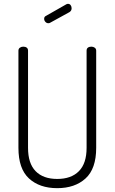

<svg xmlns="http://www.w3.org/2000/svg" viewBox="-20 -974 597 1000"><path d="M232 -853Q223 -853 216.5 -860Q210 -867 210 -876Q210 -887 219 -891L326 -952Q330 -954 334 -954Q343 -954 348 -947Q353 -940 353 -931Q353 -918 342 -911L242 -856Q238 -853 232 -853ZM456 -731Q466 -731 473.5 -725.5Q481 -720 481 -710V-204Q481 -95 425.5 -44.5Q370 6 278 6Q186 6 131 -44.5Q76 -95 76 -204V-710Q76 -720 83.5 -725.5Q91 -731 101 -731Q112 -731 119 -726Q126 -721 126 -710V-204Q126 -123 165.5 -82.5Q205 -42 278 -42Q351 -42 391 -82.5Q431 -123 431 -204V-710Q431 -721 438 -726Q445 -731 456 -731Z"/></svg>

Font: Dosis
Style: Regular
Weight: 400
Designer: Edgar Tolentino, Pablo Impallari, Igino Marini
Foundry: Edgar Tolentino, Pablo Impallari, Igino Marini
Version: Version 1.007;Glyphs 3.1.1 (3134)